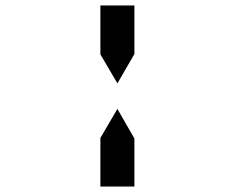

<svg xmlns="http://www.w3.org/2000/svg" viewBox="-20 -850 856 700"><path d="M346 -731V-830H470V-731V-653L408 -546L346 -652ZM470 -269V-170H346V-269V-347L408 -453L470 -345Z"/></svg>

Font: DSEG14 Classic Mini
Style: Bold
Weight: 700
Designer: Keshikan(Twitter:@keshinomi_88pro)
Version: Version 0.46